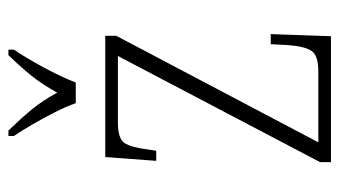

<svg xmlns="http://www.w3.org/2000/svg" viewBox="-195 -611 806 456"><g transform="rotate(-90 208.0 -383.0)"><path d="M51 0V-26L303 -506H145Q107 -506 96.5 -490.5Q86 -475 81 -435L78 -415H54L63 -536H351V-510L98 -30H267Q304 -30 315 -46Q326 -62 329 -103L331 -143H355L350 0ZM191 -606Q183 -629 169.5 -655.5Q156 -682 141 -708Q126 -734 113 -753V-766H126Q155 -736 176 -710.5Q197 -685 216 -650Q235 -685 255.5 -710.5Q276 -736 305 -766H318V-753Q299 -725 276 -682.5Q253 -640 240 -606Z"/></g></svg>

Font: Noto Serif Tamil Condensed ExtraLight
Style: Italic
Weight: 200
Width: 3
Italic angle: -12°
Designer: Indian Type Foundry, Tom Grace, and the Monotype Design Team
Foundry: Monotype Imaging Inc.
Version: Version 2.003; ttfautohint (v1.8.4.7-5d5b)